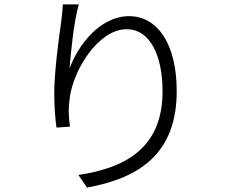

<svg xmlns="http://www.w3.org/2000/svg" viewBox="-20 -805 1040 867"><path d="M778 -394C778 -602 694 -732 563 -732C433 -732 334 -604 294 -496C300 -569 313 -707 336 -785H264C262 -758 260 -732 256 -705C250 -666 243 -608 236 -548L235 -537C229 -482 225 -427 225 -383C225 -318 230 -267 235 -229L296 -233C289 -284 289 -316 294 -356C308 -488 425 -673 551 -673C660 -673 714 -551 714 -392C714 -140 550 -47 334 -15L373 42C617 -2 778 -117 778 -394Z"/></svg>

Font: Glow Sans SC Normal
Style: Regular
Weight: 400
Designer: Ryoko NISHIZUKA (kana, bopomofo & ideographs); Paul D. Hunt (Latin, Greek & Cyrillic); Sandoll Communications, Soo-young
Version: Version 0.93